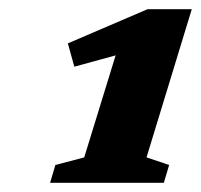

<svg xmlns="http://www.w3.org/2000/svg" viewBox="-20 -727 436 416"><path d="M162.5 -386 230.5 -607 141 -582.5 127 -633 299.5 -707H395.5L297.5 -386L346.5 -369.5L335 -331H88.5L100 -369.5Z"/></svg>

Font: Newsreader Caption
Style: Bold Italic
Weight: 700
Italic angle: -17°
Designer: Hugues Gentile
Foundry: Production Type
Version: Version 1.001